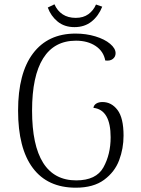

<svg xmlns="http://www.w3.org/2000/svg" viewBox="-20 -859 654 892"><path d="M64 -345Q64 -519 133.5 -611Q203 -703 331 -703Q380 -703 423 -690Q466 -677 491.5 -655.5Q517 -634 517 -612Q517 -595 504 -585Q491 -575 469 -578Q461 -621 424 -645.5Q387 -670 333 -670Q232 -670 180.5 -588Q129 -506 129 -345Q129 -184 180.5 -102.5Q232 -21 334 -21Q427 -21 460.5 -81.5Q494 -142 494 -221Q494 -349 414 -358Q416 -371 427.5 -378Q439 -385 456 -385Q498 -385 526 -348Q554 -311 554 -229Q554 -169 533.5 -114.5Q513 -60 463.5 -23.5Q414 13 332 13Q201 13 132.5 -78.5Q64 -170 64 -345ZM326 -733Q279 -733 247.5 -759Q216 -785 202 -824L233 -839Q246 -809 271 -792.5Q296 -776 332 -776Q367 -776 390.5 -793Q414 -810 426 -838Q439 -833 455 -828Q438 -785 405.5 -759Q373 -733 326 -733Z"/></svg>

Font: Arima Madurai Light
Style: Regular
Weight: 300
Designer: Joana Correia and Natanael Gama
Foundry: NDISCOVER
Version: Version 1.020